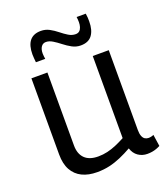

<svg xmlns="http://www.w3.org/2000/svg" viewBox="-138 -840 822 947"><g transform="rotate(-20 273.0 -367.0)"><path d="M209 10Q164 10 131 -6Q98 -22 80 -54.5Q62 -87 62 -136V-536H146V-153Q146 -109 170 -85Q194 -61 241 -61Q266 -61 289.5 -66.5Q313 -72 336.5 -82Q360 -92 384 -105V-536H468V-117Q468 -97 473 -84.5Q478 -72 486.5 -67Q495 -62 505 -62Q519 -62 532 -68L541 -7Q532 -2 521 2Q510 6 498 8Q486 10 473 10Q446 10 425 -4.5Q404 -19 395 -47Q365 -30 335 -17Q305 -4 274.5 3Q244 10 209 10ZM110 -603Q109 -614 108 -625Q107 -636 107 -645Q107 -692 126.5 -716Q146 -740 185 -740Q209 -740 229.5 -729Q250 -718 268.5 -703Q287 -688 305 -677Q323 -666 342 -666Q355 -666 362.5 -673Q370 -680 373.5 -691.5Q377 -703 377 -716Q377 -723 376.5 -730.5Q376 -738 375 -744H423Q425 -733 425.5 -722.5Q426 -712 426 -702Q426 -657 407 -631Q388 -605 347 -605Q323 -605 302 -616.5Q281 -628 262 -643Q243 -658 225 -669Q207 -680 190 -680Q174 -680 165 -667Q156 -654 156 -632Q156 -625 157 -617Q158 -609 159 -603Z"/></g></svg>

Font: Georama ExtraCondensed Thin
Style: Regular
Weight: 400
Version: Version 1.001